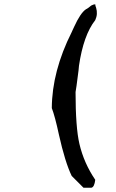

<svg xmlns="http://www.w3.org/2000/svg" viewBox="-20 -779 540 897"><path d="M425 61Q421 95 407 98H370L315 43Q284 -21 255 -151Q237 -235 222 -274Q223 -446 315 -629Q317 -633 319.5 -639Q322 -645 326 -653Q356 -719 382 -736Q384 -737 386 -738Q388 -739 389 -740Q389 -740 393.5 -743Q398 -746 406 -753Q417 -759 425 -759Q425 -752 429 -743Q438 -713 425 -685Q370 -615 349 -472Q348 -455 343 -420Q340 -396 337.5 -378Q335 -360 333 -349Q333 -184 351 -107Q372 -17 425 61Z"/></svg>

Font: New Tegomin
Style: Regular
Weight: 400
Designer: Kyosuke Nagai
Version: Version 1.000